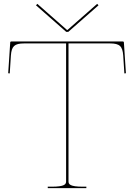

<svg xmlns="http://www.w3.org/2000/svg" viewBox="-20 -975 695 995"><path d="M173.5 -955 166.5 -947.5 323 -810H334L490.5 -947.5L483.5 -955L330 -820H327ZM38 -760C36.5 -760 33 -759 33 -755.5L22.5 -595.5L30.5 -594.5L36.5 -687.5C40 -735 54.5 -750 105 -750H322.5V-35C322.5 -20.5 316 -7.5 247.5 -7.5H227.5V0H427.5V-7.5H410C341.5 -7.5 335 -20.5 335 -35V-750H550C600.5 -750 615 -735 618.5 -687.5L624.5 -594.5L632.5 -595.5L622 -755.5C622 -759 618.5 -760 617 -760Z"/></svg>

Font: ZnikomitSC
Style: Regular
Weight: 100
Designer: gluk
Foundry: gluk
Version: Version 0.55